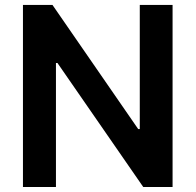

<svg xmlns="http://www.w3.org/2000/svg" viewBox="-20 -747 781 767"><path d="M669.4 -727.3H538.4V-231.5H532L189.6 -727.3H71.7V0H203.5V-495.4H209.5L552.2 0H669.4Z"/></svg>

Font: TID UI Semi Bold
Style: Regular
Weight: 600
Designer: The TID Project Authors
Foundry: Bakken & Bæck
Version: Version 1.001;hotconv 1.0.109;makeotfexe 2.5.65596